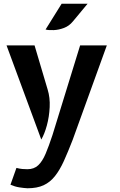

<svg xmlns="http://www.w3.org/2000/svg" viewBox="-20 -760 640 1028"><path d="M127 248Q107 247 83.5 243.2Q60 239.5 36 229L68 139Q85.5 143.5 99.2 144.8Q113 146 127 146Q162 146 184.5 125Q207 104 224.2 63.2Q241.5 22.5 261 -37L409 -517H552L369 -11Q344 53.5 322 102Q300 150.5 274.2 183Q248.5 215.5 213.5 231.8Q178.5 248 127 248ZM201 -13 15 -517H165L235 -281Q248.5 -237.5 246 -186Q243.5 -134.5 230.8 -88Q218 -41.5 201 -13ZM224 -602 310 -740H449L370 -645Q350.5 -621 322.8 -610.5Q295 -600 268 -598.8Q241 -597.5 224 -602Z"/></svg>

Font: Expletus Sans
Style: Bold
Weight: 700
Version: Version 7.500